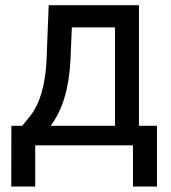

<svg xmlns="http://www.w3.org/2000/svg" viewBox="-20 -548 644 724"><path d="M64 -73.7 95.2 -112.3Q147.9 -180.7 155.3 -317.4L163.6 -528.3H503.9V-73.7H571.8V155.3H481.4V0H112.8V155.3H22.5L22.9 -73.7ZM170.9 -73.7H413.6V-444.8H251L245.6 -318.8Q237.3 -161.1 170.9 -73.7Z"/></svg>

Font: APIMedia Roboto
Style: Regular
Weight: 400
Designer: Google
Version: Version 2.137; 2017